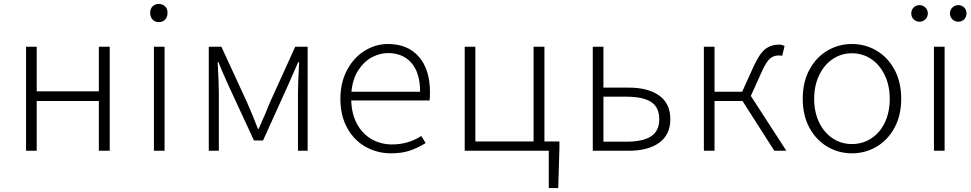

<svg xmlns="http://www.w3.org/2000/svg" viewBox="-20 -764 4919 973"><path d="M112 -527H166V-301H481V-527H536V0H481V-252H166V0H112Z M760 -527H814V0H760ZM741 -699Q741 -720 753.5 -732Q766 -744 785 -744Q804 -744 816.5 -732Q829 -720 829 -699Q829 -678 817 -665Q805 -652 785 -652Q765 -652 753 -665Q741 -678 741 -699Z M1038 -527H1102L1232 -245Q1260 -182 1287 -111H1291Q1333 -206 1348 -245L1476 -527H1539V0H1490V-291Q1490 -343 1496 -449H1491L1441 -335L1313 -52H1267L1136 -335Q1103 -408 1087 -449H1083Q1089 -343 1089 -291V0H1038Z M1705 -263Q1705 -346 1739 -409.5Q1773 -473 1828.5 -507Q1884 -541 1947 -541Q2046 -541 2102.5 -476.5Q2159 -412 2159 -296Q2159 -268 2157 -255H1760Q1762 -185 1790 -134.5Q1818 -84 1864.5 -58Q1911 -32 1967 -32Q2049 -32 2115 -75L2137 -39Q2097 -14 2056.5 -0.5Q2016 13 1962 13Q1891 13 1832 -20.5Q1773 -54 1739 -116.5Q1705 -179 1705 -263ZM2109 -299Q2109 -394 2065.5 -444.5Q2022 -495 1947 -495Q1905 -495 1865 -474Q1825 -453 1796 -408.5Q1767 -364 1761 -299Z M2761 0H2335V-527H2389V-47H2684V-527H2739V-47H2815V-14L2809 189H2761Z M2984 -527H3038V-320H3166Q3265 -320 3321 -279.5Q3377 -239 3377 -160Q3377 -82 3321 -41Q3265 0 3166 0H2984ZM3321 -160Q3321 -220 3280 -247Q3239 -274 3154 -274H3038V-46H3154Q3239 -46 3280 -73.5Q3321 -101 3321 -160Z M3547 -527H3601V-299H3741L3799 -427Q3829 -493 3858.5 -515.5Q3888 -538 3928 -538Q3942 -538 3956 -531L3944 -481Q3938 -483 3926 -483Q3901 -483 3882.5 -467.5Q3864 -452 3842 -404L3785 -278L3965 0H3904L3743 -252H3601V0H3547Z M4048 -263Q4048 -348 4082 -411Q4116 -474 4173 -507.5Q4230 -541 4297 -541Q4365 -541 4422 -507.5Q4479 -474 4513 -411Q4547 -348 4547 -263Q4547 -179 4513 -116.5Q4479 -54 4422 -20.5Q4365 13 4297 13Q4230 13 4173 -20.5Q4116 -54 4082 -116.5Q4048 -179 4048 -263ZM4489 -263Q4489 -330 4464 -382.5Q4439 -435 4395.5 -464.5Q4352 -494 4297 -494Q4243 -494 4199.5 -464.5Q4156 -435 4131 -382.5Q4106 -330 4106 -263Q4106 -196 4131 -144Q4156 -92 4199.5 -63Q4243 -34 4297 -34Q4352 -34 4396 -63Q4440 -92 4464.5 -144Q4489 -196 4489 -263Z M4713 -527H4767V0H4713ZM4794 -696Q4794 -714 4806.5 -726Q4819 -738 4836 -738Q4854 -738 4866 -726Q4878 -714 4878 -696Q4878 -678 4866 -666Q4854 -654 4836 -654Q4819 -654 4806.5 -666Q4794 -678 4794 -696ZM4598 -696Q4598 -714 4610 -726Q4622 -738 4640 -738Q4657 -738 4669.5 -726Q4682 -714 4682 -696Q4682 -679 4670 -666.5Q4658 -654 4640 -654Q4622 -654 4610 -666Q4598 -678 4598 -696Z"/></svg>

Font: Nebula Sans Light
Style: Regular
Weight: 300
Designer: Paul D. Hunt for Adobe (as Source Sans)
Foundry: Nebula Entertainment & Broadcasting LLC
Version: Version 1.010